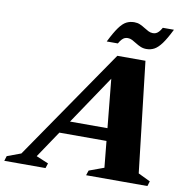

<svg xmlns="http://www.w3.org/2000/svg" viewBox="-164 -964 1035 1055"><g transform="rotate(10 354.0 -437.0)"><path d="M164.5 -205 188 -275H520L496.5 -205ZM668.5 -60 736 -27.5 727.5 0H385.5L394.5 -27.5L477.5 -58L426 -583L457 -587L100 -56L168 -27.5L159 0H-71L-62.5 -27.5L14.5 -56L440.5 -676H597.5ZM722 -871Q695.5 -817.5 674.8 -789.5Q654 -761.5 634.2 -751Q614.5 -740.5 590.5 -740.5Q573 -740.5 558.2 -746.8Q543.5 -753 530.8 -761.2Q518 -769.5 505.8 -775.8Q493.5 -782 481 -782Q472 -782 464.2 -779Q456.5 -776 448.8 -768Q441 -760 431.5 -743.5H369.5Q396 -797 416.5 -825.2Q437 -853.5 457 -863.8Q477 -874 501 -874Q518.5 -874 533 -867.8Q547.5 -861.5 560.2 -853.2Q573 -845 585.2 -838.8Q597.5 -832.5 610.5 -832.5Q619.5 -832.5 627.2 -835.5Q635 -838.5 643 -846.8Q651 -855 660 -871Z"/></g></svg>

Font: Newsreader 16pt 16pt ExtraBold
Style: Italic
Weight: 800
Italic angle: -17°
Version: Version 1.003